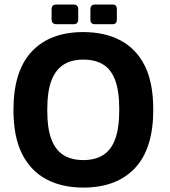

<svg xmlns="http://www.w3.org/2000/svg" viewBox="-20 -823 757 856"><path d="M351.3 13.3Q256.3 13.3 186.7 -23.7Q117 -60.7 78.5 -136.5Q40 -212.3 40 -333Q40 -506.3 121.5 -593.2Q203 -680 351.3 -680Q447 -680 517 -643Q587 -606 625.2 -530.5Q663.3 -455 663.3 -333.7Q663.3 -160.3 581.7 -73.5Q500 13.3 351.3 13.3ZM351.3 -109.3Q403.3 -109.3 439 -131.2Q474.7 -153 493.2 -201.8Q511.7 -250.7 511.7 -334.3Q511.7 -418 493.2 -466.3Q474.7 -514.7 439 -536Q403.3 -557.3 351.3 -557.3Q300 -557.3 264.3 -535.3Q228.7 -513.3 209.7 -465Q190.7 -416.7 190.7 -332.3Q190.7 -248.7 209.7 -200.5Q228.7 -152.3 264.3 -130.8Q300 -109.3 351.3 -109.3ZM383 -736V-782Q383.7 -802.7 402.7 -802.7H481Q501.7 -803.3 501 -781V-736.3Q501 -715 482 -715H402.7Q383 -715 383 -736ZM210 -736.7V-781.7Q210 -802.7 231.3 -802.7H308Q328.7 -802.7 328.7 -781V-736.7Q328.7 -715 308 -715H232.3Q210 -715 210 -736.7Z"/></svg>

Font: Vivano Light
Style: Regular
Weight: 300
Designer: Joe Prince, Josias Burgherr
Version: Version 2.064;September 19, 2022;FontCreator 14.0.0.2877 64-